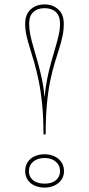

<svg xmlns="http://www.w3.org/2000/svg" viewBox="-20 -835 403 870"><path d="M182 -815Q219 -815 244 -792.5Q269 -770 269 -727Q269 -699 263.5 -672.5Q258 -646 248.5 -616Q239 -586 228 -550Q217 -514 207.5 -468Q198 -422 192.5 -362.5Q187 -303 187 -226H177Q177 -303 171 -362.5Q165 -422 155.5 -468Q146 -514 135.5 -550.5Q125 -587 115.5 -617Q106 -647 100 -673.5Q94 -700 94 -727Q94 -770 119 -792.5Q144 -815 182 -815ZM182 -394Q186 -439 194 -478.5Q202 -518 212 -553.5Q222 -589 231 -619.5Q240 -650 246 -676.5Q252 -703 252 -727Q252 -763 233 -780.5Q214 -798 182 -798Q150 -798 131 -780.5Q112 -763 112 -727Q112 -703 117.5 -676.5Q123 -650 132 -619.5Q141 -589 151 -553.5Q161 -518 169.5 -478.5Q178 -439 182 -394ZM182 -136Q206 -136 226 -127Q246 -118 258 -100.5Q270 -83 270 -59Q270 -37 258 -20Q246 -3 226 6Q206 15 182 15Q157 15 137 6Q117 -3 105.5 -20Q94 -37 94 -59Q94 -83 105.5 -100.5Q117 -118 137 -127Q157 -136 182 -136ZM182 -3Q203 -3 218.5 -9.5Q234 -16 243 -29Q252 -42 252 -59Q252 -78 243 -91Q234 -104 218.5 -111.5Q203 -119 182 -119Q161 -119 145 -111.5Q129 -104 120 -91Q111 -78 111 -59Q111 -42 120 -29Q129 -16 145 -9.5Q161 -3 182 -3Z"/></svg>

Font: Kalnia Glaze Thin SemiBold
Style: Regular
Weight: 600
Version: Version 1.110